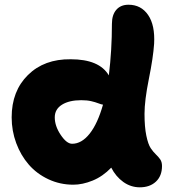

<svg xmlns="http://www.w3.org/2000/svg" viewBox="-20 -780 748 820"><path d="M293 8.8Q236.3 8.8 186.8 -14.4Q137.2 -37.6 103 -76.9Q68.8 -116.2 49.3 -168.7Q29.8 -221.2 29.8 -278.8Q29.8 -391.1 99.4 -459.7Q168.9 -528.3 282.2 -526.9Q404.3 -526.9 444.8 -458Q458 -565.9 458 -678.2Q458 -716.8 476.8 -738.3Q495.6 -759.8 528.8 -759.8Q582.5 -759.8 612.5 -716.1Q642.6 -672.4 638.2 -592.8Q634.3 -534.7 615.7 -442.6Q597.2 -350.6 597.2 -293.9Q597.2 -237.8 605 -200.4Q612.8 -163.1 623.8 -147Q634.8 -130.9 645.5 -120.8Q656.2 -110.8 664.1 -99.6Q671.9 -88.4 671.9 -70.8Q671.9 -28.8 646 -4.4Q620.1 20 577.1 20Q538.6 20 506.6 -2.9Q474.6 -25.9 455.1 -64Q418.9 -26.4 375.7 -8.8Q332.5 8.8 293 8.8ZM213.9 -278.8Q213.9 -241.7 239.3 -203.9Q264.6 -166 288.1 -166Q328.6 -166 362.8 -209Q397 -252 419.9 -333Q412.1 -334 399.7 -338.9Q387.2 -343.8 369.6 -347.9Q352.1 -352.1 327.1 -352.1Q275.4 -352.1 244.6 -332.8Q213.9 -313.5 213.9 -278.8Z"/></svg>

Font: Shantell Sans Normal
Style: Regular
Weight: 800
Designer: Stephen Nixon, Anya Danilova, Shantell Martin
Foundry: Arrow Type
Version: Version 1.006;[559af2be0]